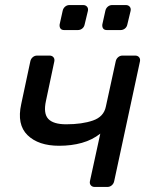

<svg xmlns="http://www.w3.org/2000/svg" viewBox="-20 -740 599 760"><path d="M355 0Q345 0 339.5 -6.5Q334 -13 336 -23L377 -211Q345 -186 304 -174.5Q263 -163 214 -163Q132 -163 89 -205Q46 -247 64 -328L100 -497Q102 -507 109.5 -513.5Q117 -520 127 -520H176Q186 -520 191.5 -513.5Q197 -507 195 -497L162 -341Q151 -291 171 -269.5Q191 -248 242 -248Q305 -248 348 -263Q391 -278 399 -318L438 -497Q440 -507 447.5 -513.5Q455 -520 465 -520H515Q525 -520 530.5 -513.5Q536 -507 534 -497L432 -23Q430 -13 422.5 -6.5Q415 0 405 0ZM403 -621Q393 -621 388.5 -627Q384 -633 385 -643L397 -697Q399 -707 406.5 -713.5Q414 -720 424 -720H478Q488 -720 493.5 -713.5Q499 -707 497 -697L484 -643Q482 -633 474.5 -627Q467 -621 457 -621ZM234 -621Q224 -621 219.5 -627Q215 -633 216 -643L228 -697Q230 -707 237.5 -713.5Q245 -720 255 -720H309Q319 -720 324.5 -713.5Q330 -707 328 -697L315 -643Q313 -633 305.5 -627Q298 -621 288 -621Z"/></svg>

Font: Rubik
Style: Italic
Weight: 400
Italic angle: -12°
Designer: Hubert and Fischer
Foundry: Hubert and Fischer
Version: Version 2.300;gftools[0.9.30]